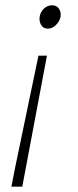

<svg xmlns="http://www.w3.org/2000/svg" viewBox="-20 -512 293 724"><path d="M23 192 37 120 125 -302H157L64 192ZM160 -404Q145 -404 137 -415Q129 -426 129 -441Q129 -454 135 -465.5Q141 -477 152 -484.5Q163 -492 176 -492Q192 -492 200.5 -481.5Q209 -471 209 -457Q209 -444 202 -432Q195 -420 184 -412Q173 -404 160 -404Z"/></svg>

Font: Source Sans 3 ExtraLight Light
Style: Italic
Weight: 300
Italic angle: -11°
Version: Version 3.052;hotconv 1.1.0;makeotfexe 2.6.0